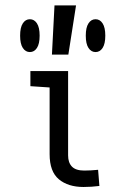

<svg xmlns="http://www.w3.org/2000/svg" viewBox="-20 -708 478 731"><path d="M239.3 -437.5V-116.2Q239.3 -88.9 253.9 -73.7Q268.6 -58.6 300.8 -58.6Q324.2 -58.6 353.5 -61.5L358.4 0Q328.1 3.9 297.9 3.9Q239.3 3.9 204.1 -25.4Q168.9 -54.7 168.9 -121.1V-375L95.7 -379.9V-437.5ZM269.5 -687.5 240.2 -500H177.7L187.5 -687.5ZM130.9 -572.3Q130.9 -541 120.6 -525.4Q110.4 -509.8 93.8 -509.8Q77.1 -509.8 66.9 -525.4Q56.6 -541 56.6 -572.3Q56.6 -603.5 66.9 -619.1Q77.1 -634.8 93.8 -634.8Q110.4 -634.8 120.6 -619.1Q130.9 -603.5 130.9 -572.3ZM380.9 -572.3Q380.9 -541 370.6 -525.4Q360.4 -509.8 343.8 -509.8Q327.1 -509.8 316.9 -525.4Q306.6 -541 306.6 -572.3Q306.6 -603.5 316.9 -619.1Q327.1 -634.8 343.8 -634.8Q360.4 -634.8 370.6 -619.1Q380.9 -603.5 380.9 -572.3Z"/></svg>

Font: Sudo Var
Style: Regular
Weight: 400
Monospace: yes
Designer: Jens Kutilek
Foundry: Jens Kutilek
Version: Version 0.065;FEAKit 1.0